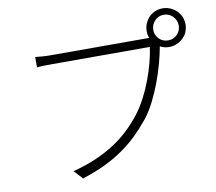

<svg xmlns="http://www.w3.org/2000/svg" viewBox="-86 -881 1127 1003"><g transform="rotate(-10 478.0 -379.5)"><path d="M838 -611Q867 -611 886.5 -630.5Q906 -650 906 -678Q906 -706 886.5 -726.5Q867 -747 838 -747Q810 -747 790.5 -726.5Q771 -706 771 -678Q771 -650 790.5 -630.5Q810 -611 838 -611ZM725 -641H743Q736 -656 736 -678Q736 -699 744 -718Q752 -737 765.5 -751Q779 -765 798 -773Q817 -781 838 -781Q859 -781 878 -773Q897 -765 911.5 -751Q926 -737 934 -718Q942 -699 942 -678Q942 -657 934 -638Q926 -619 911.5 -605.5Q897 -592 878 -584Q859 -576 838 -576Q811 -576 790 -588L789 -584Q782 -545 769 -497.5Q756 -450 738 -402Q720 -354 697 -308.5Q674 -263 647 -228Q614 -187 577 -150.5Q540 -114 495 -82.5Q450 -51 396 -25Q342 1 275 22L233 -24Q302 -42 357 -66Q412 -90 457 -119.5Q502 -149 538 -183.5Q574 -218 605 -258Q631 -292 653.5 -335Q676 -378 693 -423.5Q710 -469 721.5 -513Q733 -557 738 -594H223Q197 -594 177 -593.5Q157 -593 139 -591V-646Q157 -644 178.5 -642.5Q200 -641 224 -641Z"/></g></svg>

Font: Kinto Sans Light
Style: Regular
Weight: 300
Designer: Authors: Ryoko NISHIZUKA  (kana & ideographs); Paul D. Hunt (Latin, Greek & Cyrillic); Wenlong ZHANG  (bopomofo); Sandol
Foundry: Adobe Systems Incorporated, ookami Inc.
Version: Version 0.001